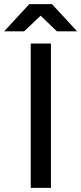

<svg xmlns="http://www.w3.org/2000/svg" viewBox="-60 -911 394 931"><path d="M89 0V-700H187V0ZM-40 -759 82 -891H192L314 -759H216L137 -835L57 -759Z"/></svg>

Font: Figtree Medium
Style: Regular
Weight: 500
Designer: Erik Kennedy
Foundry: Erik Kennedy
Version: Version 2.001; ttfautohint (v1.8.4.7-5d5b);gftools[0.9.27]